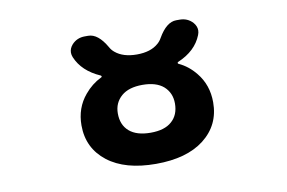

<svg xmlns="http://www.w3.org/2000/svg" viewBox="-63 -655 1125 753"><g transform="rotate(-10 500.0 -278.5)"><path d="M310.5 -61.5Q240.2 -116.2 240.2 -207Q240.2 -276.4 282.2 -326.2Q310.5 -360.4 348.6 -378.9Q351.6 -379.9 351.6 -382.3Q351.6 -384.8 348.6 -386.7Q277.3 -418 252.9 -476.6Q249 -486.3 249 -495.1Q249 -511.7 261.7 -526.4Q282.2 -548.8 313.5 -548.8H327.1Q366.2 -548.8 399.4 -491.2Q406.2 -478.5 417 -469.7Q448.2 -443.4 502.9 -443.4Q557.6 -443.4 587.9 -469.7Q598.6 -478.5 605.5 -491.2Q638.7 -548.8 677.7 -548.8H691.4Q722.7 -548.8 743.2 -526.4Q755.9 -511.7 755.9 -495.1Q755.9 -486.3 752 -476.6Q728.5 -417 657.2 -386.7Q654.3 -385.7 654.3 -382.8Q654.3 -379.9 657.2 -378.9Q695.3 -361.3 723.6 -326.2Q764.6 -276.4 764.6 -207Q764.6 -116.2 694.3 -61.5Q625 -7.8 502.4 -7.8Q379.9 -7.8 310.5 -61.5ZM418.9 -296.9Q388.7 -270.5 388.7 -228.5Q388.7 -182.6 418 -157.2Q447.3 -131.8 502.9 -131.8Q558.6 -131.8 586.9 -157.2Q616.2 -182.6 616.2 -228.5Q616.2 -270.5 586.9 -296.9Q557.6 -322.3 502.9 -322.3Q448.2 -322.3 418.9 -296.9Z"/></g></svg>

Font: Rounded-X Mgen+ 1mn bold
Style: Bold
Weight: 700
Designer: [Source Han Sans]
Ryoko NISHIZUKA  (kana & ideographs); Paul D. Hunt (Latin, Greek & Cyrillic); Wenlong ZHANG  (bopomofo
Version: Version 1.059.20150602